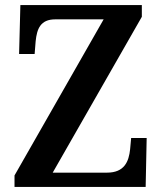

<svg xmlns="http://www.w3.org/2000/svg" viewBox="-20 -734 636 754"><path d="M37 0H552L556 -192H495L491 -148C486 -100 469 -56 400 -56H187L537 -668V-714H60L55 -522H116L120 -572C125 -621 139 -658 197 -658H387L37 -45Z"/></svg>

Font: Noto Serif Armenian SemiCondensed SemiBold
Style: Regular
Weight: 600
Width: 4
Designer: Monotype Design Team
Foundry: Monotype Imaging Inc.
Version: Version 2.008